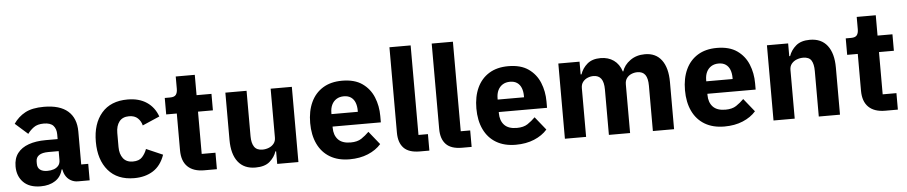

<svg xmlns="http://www.w3.org/2000/svg" viewBox="-43 -1031 6307 1335"><g transform="rotate(-5 3111.0 -364.0)"><path d="M539 0H457Q430 0 406.5 -13.5Q383 -27 369 -53.5Q355 -80 355 -117V-130L387 -92H351Q339 -41 298 -14.5Q257 12 197 12Q118 12 76 -30.5Q34 -73 34 -141Q34 -197 61.5 -233Q89 -269 139.5 -287Q190 -305 259 -305H342V-338Q342 -376 322 -398.5Q302 -421 255 -421Q211 -421 185 -402Q159 -383 142 -359L54 -437Q86 -484 135 -510.5Q184 -537 266 -537Q377 -537 433.5 -487.5Q490 -438 490 -345V-115H539ZM342 -221H270Q227 -221 205 -206Q183 -191 183 -162V-147Q183 -119 201 -105Q219 -91 252 -91Q277 -91 297 -98Q317 -105 329.5 -120Q342 -135 342 -159Z M850 12Q732 12 668.5 -62.5Q605 -137 605 -263Q605 -389 668.5 -463Q732 -537 850 -537Q930 -537 983.5 -501Q1037 -465 1060 -400L940 -348Q933 -378 911 -399Q889 -420 850 -420Q805 -420 782 -390.5Q759 -361 759 -311V-213Q759 -164 782 -134Q805 -104 850 -104Q894 -104 915.5 -128Q937 -152 948 -183L1063 -133Q1037 -58 982 -23Q927 12 850 12Z M1427 0H1339Q1263 0 1223 -39Q1183 -78 1183 -153V-410H1109V-525H1146Q1176 -525 1187 -539.5Q1198 -554 1198 -581V-667H1331V-525H1435V-410H1331V-115H1427Z M1848 0V-88H1843Q1830 -48 1795.5 -18Q1761 12 1696 12Q1616 12 1574 -42Q1532 -96 1532 -195V-525H1680V-208Q1680 -160 1697.5 -134Q1715 -108 1755 -108Q1778 -108 1799.5 -116.5Q1821 -125 1834.5 -142Q1848 -159 1848 -184V-525H1996V0Z M2353 12Q2273 12 2216.5 -21.5Q2160 -55 2130.5 -117Q2101 -179 2101 -263Q2101 -346 2129.5 -407.5Q2158 -469 2213 -503Q2268 -537 2347 -537Q2434 -537 2487.5 -499.5Q2541 -462 2566 -401Q2591 -340 2591 -269V-225H2254V-217Q2254 -165 2282.5 -134.5Q2311 -104 2370 -104Q2417 -104 2445.5 -123Q2474 -142 2499 -167L2573 -75Q2538 -35 2481.5 -11.5Q2425 12 2353 12ZM2350 -428Q2320 -428 2298.5 -414.5Q2277 -401 2265.5 -377Q2254 -353 2254 -320V-312H2438V-321Q2438 -353 2428.5 -377Q2419 -401 2399.5 -414.5Q2380 -428 2350 -428Z M2910 0H2843Q2767 0 2731.5 -37Q2696 -74 2696 -144V-740H2844V-115H2910Z M3205 0H3138Q3062 0 3026.5 -37Q2991 -74 2991 -144V-740H3139V-115H3205Z M3513 12Q3433 12 3376.5 -21.5Q3320 -55 3290.5 -117Q3261 -179 3261 -263Q3261 -346 3289.5 -407.5Q3318 -469 3373 -503Q3428 -537 3507 -537Q3594 -537 3647.5 -499.5Q3701 -462 3726 -401Q3751 -340 3751 -269V-225H3414V-217Q3414 -165 3442.5 -134.5Q3471 -104 3530 -104Q3577 -104 3605.5 -123Q3634 -142 3659 -167L3733 -75Q3698 -35 3641.5 -11.5Q3585 12 3513 12ZM3510 -428Q3480 -428 3458.5 -414.5Q3437 -401 3425.5 -377Q3414 -353 3414 -320V-312H3598V-321Q3598 -353 3588.5 -377Q3579 -401 3559.5 -414.5Q3540 -428 3510 -428Z M4004 0H3856V-525H4004V-436H4010Q4024 -478 4058.5 -507.5Q4093 -537 4151 -537Q4205 -537 4243 -510Q4281 -483 4298 -431H4301Q4315 -475 4358 -506Q4401 -537 4461 -537Q4537 -537 4577.5 -482.5Q4618 -428 4618 -329V0H4470V-317Q4470 -368 4452.5 -392.5Q4435 -417 4398 -417Q4376 -417 4356 -408.5Q4336 -400 4323.5 -383Q4311 -366 4311 -340V0H4163V-317Q4163 -368 4145 -392.5Q4127 -417 4091 -417Q4070 -417 4050 -408.5Q4030 -400 4017 -383Q4004 -366 4004 -340Z M4969 12Q4889 12 4832.5 -21.5Q4776 -55 4746.5 -117Q4717 -179 4717 -263Q4717 -346 4745.5 -407.5Q4774 -469 4829 -503Q4884 -537 4963 -537Q5050 -537 5103.5 -499.5Q5157 -462 5182 -401Q5207 -340 5207 -269V-225H4870V-217Q4870 -165 4898.5 -134.5Q4927 -104 4986 -104Q5033 -104 5061.5 -123Q5090 -142 5115 -167L5189 -75Q5154 -35 5097.5 -11.5Q5041 12 4969 12ZM4966 -428Q4936 -428 4914.5 -414.5Q4893 -401 4881.5 -377Q4870 -353 4870 -320V-312H5054V-321Q5054 -353 5044.5 -377Q5035 -401 5015.5 -414.5Q4996 -428 4966 -428Z M5460 0H5312V-525H5460V-436H5466Q5480 -477 5515 -507Q5550 -537 5612 -537Q5692 -537 5734 -482.6Q5776 -428.2 5776 -329V0H5628V-317Q5628 -366.6 5612 -391.8Q5596 -417 5555 -417Q5531.2 -417 5509.6 -408.5Q5488 -400 5474 -382.9Q5460 -365.7 5460 -340Z M6180 0H6092Q6016 0 5976 -39Q5936 -78 5936 -153V-410H5862V-525H5899Q5929 -525 5940 -539.5Q5951 -554 5951 -581V-667H6084V-525H6188V-410H6084V-115H6180Z"/></g></svg>

Font: IBM Plex Sans Var
Style: Regular
Weight: 400
Designer: Mike Abbink, Paul van der Laan, Pieter van Rosmalen
Foundry: Bold Monday
Version: Version 3.000